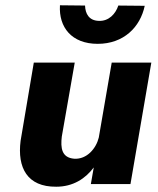

<svg xmlns="http://www.w3.org/2000/svg" viewBox="-20 -697 597 727"><path d="M207 -677C202 -594 251 -531 350 -531C448 -531 511 -594 528 -675L428 -676C418 -645 392 -616 354 -618C317 -619 303 -645 302 -676ZM214 -180 263 -460H108L58 -164C45 -62 83 11 193 10C256 10 303 -20 335 -63L324 0H474L553 -460H403L354 -176C344 -135 309 -93 261 -96C213 -100 209 -137 214 -180Z"/></svg>

Font: Jost*
Style: Bold Italic
Weight: 700
Italic angle: -10°
Version: Version 3.7